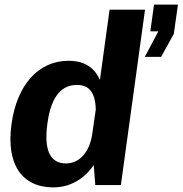

<svg xmlns="http://www.w3.org/2000/svg" viewBox="-20 -804 793 834"><path d="M212 10C302 10 360 -46 387 -87L394 0H505L610 -762H456L414 -457C385 -522 332 -540 278 -540C145 -540 53 -433 30 -265C6 -93 73 10 212 10ZM267 -94C206 -94 168 -139 186 -268C203 -394 253 -435 314 -435C363 -435 394 -408 396 -328L381 -224C370 -143 324 -94 267 -94ZM680 -557 735 -657 753 -784H649L633 -668H668L609 -557Z"/></svg>

Font: Cheyenne Sans
Style: Bold Italic
Weight: 700
Italic angle: -8.13011°
Designer: The Public Sans project authors (U.S. Web Design System), Libre Franklin designed by Pablo Impallari and Rodrigo Fuenzal
Foundry: The Cheyenne Sans Project Authors
Version: Version 2.007